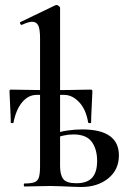

<svg xmlns="http://www.w3.org/2000/svg" viewBox="-20 -745 516 767"><path d="M305 2Q291 2 268.5 1Q246 0 222.5 -1Q199 -2 181 -2Q153 -2 126.5 -1Q100 0 78 0Q75 0 75 -6Q75 -12 78 -12Q104 -12 117.5 -17Q131 -22 135.5 -37Q140 -52 140 -81V-592Q140 -628 133 -643Q126 -658 108 -658Q94 -658 68 -646Q64 -644 61 -650Q58 -656 62 -657L201 -724Q204 -725 206 -725Q210 -725 215 -721Q220 -717 220 -714V-81Q220 -46 233 -29.5Q246 -13 285 -13Q328 -13 348 -35Q368 -57 368 -102Q368 -149 346.5 -178.5Q325 -208 273 -208Q254 -208 233.5 -203.5Q213 -199 190 -188L184 -205Q216 -219 248 -223.5Q280 -228 308 -228Q455 -228 455 -124Q455 -67 412.5 -32.5Q370 2 305 2ZM23 -256Q23 -276 21 -312Q19 -348 18 -378Q18 -384 19 -385.5Q20 -387 26 -387Q44 -387 87.5 -386Q131 -385 202 -385Q230 -385 257 -385.5Q284 -386 306.5 -386.5Q329 -387 340 -387Q347 -387 348 -385.5Q349 -384 349 -378Q348 -348 346 -312Q344 -276 344 -256Q344 -253 338.5 -253Q333 -253 332 -256Q324 -307 296.5 -336.5Q269 -366 236 -366H127Q93 -366 68.5 -336.5Q44 -307 34 -256Q34 -253 28.5 -253Q23 -253 23 -256Z"/></svg>

Font: Cormorant SemiBold
Style: Regular
Weight: 600
Designer: Christian Thalmann (Catharsis Fonts)
Foundry: Catharsis Fonts
Version: Version 4.000